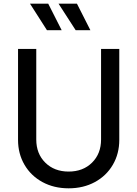

<svg xmlns="http://www.w3.org/2000/svg" viewBox="-20 -1011 746 1043"><path d="M78 -251V-745H177V-253Q177 -176 226 -127.5Q275 -79 353 -79Q431 -79 480 -127.5Q529 -176 529 -253V-745H628V-251Q628 -176 593 -116Q558 -56 495.5 -22Q433 12 353 12Q273 12 210.5 -22Q148 -56 113 -116Q78 -176 78 -251ZM298 -991H398L471 -847H391ZM242 -991 315 -847H235L143 -991Z"/></svg>

Font: Eudoxus Sans Medium
Style: Regular
Weight: 500
Designer: Stijn de Vries
Foundry: tokotype
Version: Version 2.005